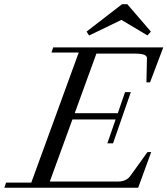

<svg xmlns="http://www.w3.org/2000/svg" viewBox="-56 -887 791 907"><path d="M656.7 -737.8 640.6 -719.7 517.6 -793 364.7 -719.2 353 -737.8 520.5 -867.2H545.4ZM-35.6 0 -27.3 -24.4H91.8L315.9 -638.7H187L195.3 -663.1H715.3L652.8 -498H635.7L638.2 -611.3Q638.7 -623 624.8 -628.4Q610.8 -633.8 579.6 -633.8H399.4L296.9 -352.1H500.5L534.7 -451.7H562L478 -210H451.2L490.2 -322.8H286.1L179.2 -29.3H499.5Q540 -29.3 559.1 -55.2L640.6 -168.5H658.2L596.7 0Z"/></svg>

Font: Elstob 18pt
Style: Italic
Weight: 400
Italic angle: -20°
Designer: Peter S. Baker
Version: Version 1.015